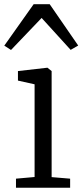

<svg xmlns="http://www.w3.org/2000/svg" viewBox="-33 -887 389 907"><path d="M-12.7 -671.4 126 -867.2H201.7L336.4 -671.9L300.8 -651.4L163.6 -802.2L19 -650.9ZM42.5 -43 130.4 -50.8V-488.8L51.8 -506.3V-551.3L189 -566.9H191.4L210.9 -551.3V-50.3L298.3 -43V0H42.5Z"/></svg>

Font: MerriweatherLight
Style: Regular
Weight: 300
Designer: Eben Sorkin ( sorkintype@gmail.com )
Foundry: Eben Sorkin
Version: Version 1.055; ttfautohint (v1.4.1)